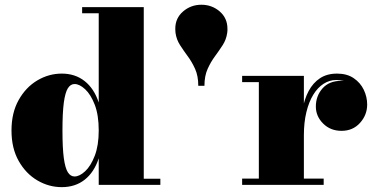

<svg xmlns="http://www.w3.org/2000/svg" viewBox="-20 -780 1576 810"><path d="M240.5 9.5Q186 9.5 137.5 -19Q89 -47.5 58.8 -101Q28.5 -154.5 28.5 -229.5Q28.5 -304.5 58.8 -358.2Q89 -412 137.5 -440.8Q186 -469.5 240.5 -469.5Q297 -469.5 337 -438Q377 -406.5 396.5 -347.5V-724H326.5V-750H586.5V-26H656.5V0H396.5V-112Q377 -53 337.2 -21.8Q297.5 9.5 240.5 9.5ZM294.5 -35.5Q315.5 -35.5 339.2 -57.5Q363 -79.5 379.8 -123Q396.5 -166.5 396.5 -229.5Q396.5 -294.5 379.8 -338Q363 -381.5 339.2 -403.5Q315.5 -425.5 294.5 -425.5Q277.5 -425.5 266.2 -407.5Q255 -389.5 249.2 -346.8Q243.5 -304 243.5 -229.5Q243.5 -155.5 249.2 -113.2Q255 -71 266.2 -53.2Q277.5 -35.5 294.5 -35.5Z M816.5 -418Q816.5 -459.5 803.2 -489Q790 -518.5 772.2 -542.5Q754.5 -566.5 739.5 -589.8Q724.5 -613 720.5 -641Q720 -646.5 719.8 -650.5Q719.5 -654.5 719.5 -659Q719.5 -703.5 752.5 -731.8Q785.5 -760 829.5 -760Q874 -760 906.8 -731.8Q939.5 -703.5 939.5 -659Q939.5 -654.5 939.5 -650.5Q939.5 -646.5 938.5 -641Q934.5 -613 919.5 -589.8Q904.5 -566.5 886.8 -542.5Q869 -518.5 855.8 -489Q842.5 -459.5 842.5 -418Z M1247 -209.5Q1247 -266 1255.2 -313.5Q1263.5 -361 1282 -395.8Q1300.5 -430.5 1330 -450Q1359.5 -469.5 1402 -469.5Q1444 -469.5 1472.2 -450.2Q1500.5 -431 1514.8 -401Q1529 -371 1529 -339Q1529 -295 1498.8 -261.5Q1468.5 -228 1421 -228Q1374 -228 1343.2 -258.8Q1312.5 -289.5 1312.5 -330.5Q1312.5 -375 1340.5 -407Q1368.5 -439 1420 -439Q1452 -439 1476.2 -424.5Q1500.5 -410 1514.2 -387Q1528 -364 1528 -339H1501.5Q1501.5 -366 1489.5 -389.5Q1477.5 -413 1454.8 -427.8Q1432 -442.5 1398.5 -442.5Q1370 -442.5 1345 -426.5Q1320 -410.5 1301.5 -380.2Q1283 -350 1272.5 -306.8Q1262 -263.5 1262 -209.5ZM1262 -460V-26.5H1345.5V0H1001.5V-26.5H1072V-433.5H1001.5V-460Z"/></svg>

Font: Bodoni Moda 9pt Black
Style: Regular
Weight: 900
Designer: Owen Earl
Foundry: indestructible type
Version: Version 2.005